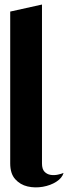

<svg xmlns="http://www.w3.org/2000/svg" viewBox="-20 -820 300 846"><path d="M260 -58Q254 -36 228.5 -19.5Q203 -3 168.5 3Q134 9 101.5 1.5Q69 -6 47 -30.5Q25 -55 25 -100V-769L165 -800V-100Q165 -75 176 -63.5Q187 -52 203 -49.5Q219 -47 235 -50.5Q251 -54 260 -58Z"/></svg>

Font: Reem Kufi Fun
Style: Bold
Weight: 700
Designer: Khaled Hosny
Version: Version 1.005